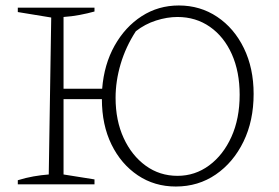

<svg xmlns="http://www.w3.org/2000/svg" viewBox="-20 -673 1019 701"><path d="M45 0V-15Q74 -24 102.5 -29Q131 -34 158 -36L167 -609L45 -629V-645H325V-631Q300 -624 271 -618.5Q242 -613 212 -611V-349H353Q360 -438 398.5 -506.5Q437 -575 497.5 -614Q558 -653 633 -653Q711 -653 773 -611.5Q835 -570 870.5 -497Q906 -424 906 -330Q906 -232 869 -156Q832 -80 768 -36Q704 8 622 8Q544 8 483 -33Q422 -74 387 -145.5Q352 -217 352 -311H212V-36L325 -18V0ZM628 -31Q692 -31 743.5 -69Q795 -107 825 -173.5Q855 -240 855 -327Q855 -411 826.5 -475Q798 -539 746.5 -575Q695 -611 628 -611Q590 -611 549.5 -598Q509 -585 476 -559Q439 -502 420.5 -439.5Q402 -377 402 -316Q402 -233 431.5 -169Q461 -105 512 -68Q563 -31 628 -31Z"/></svg>

Font: Piazzolla ExtraLight
Style: Regular
Weight: 200
Designer: Juan Pablo del Peral
Foundry: Huerta Tipografica
Version: Version 1.330